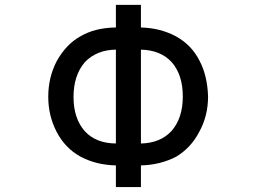

<svg xmlns="http://www.w3.org/2000/svg" viewBox="-20 -759 1040 779"><path d="M551.8 -739.3V-647.5Q630.9 -645.5 694.3 -611.3Q757.8 -576.2 790 -511.7Q821.3 -452.1 824.2 -368.2Q824.2 -288.1 788.1 -223.6Q754.9 -159.2 694.3 -123Q629.9 -89.8 551.8 -87.9V0H450.2V-87.9Q369.1 -89.8 305.7 -124Q244.1 -158.2 210 -223.6Q175.8 -289.1 175.8 -366.2Q175.8 -445.3 210 -510.7Q248 -579.1 305.7 -611.3Q365.2 -646.5 450.2 -647.5V-739.3ZM324.2 -226.6Q369.1 -177.7 450.2 -176.8V-557.6Q372.1 -556.6 324.2 -506.8Q278.3 -453.1 278.3 -365.7Q278.3 -278.3 324.2 -226.6ZM675.8 -507.8Q630.9 -555.7 551.8 -557.6V-176.8Q630.9 -178.7 675.8 -227.5Q721.7 -279.3 721.7 -367.7Q721.7 -456.1 675.8 -507.8Z"/></svg>

Font: RobotoJAA
Style: Medium
Weight: 500
Version: Version 2.05; 2016-11-05